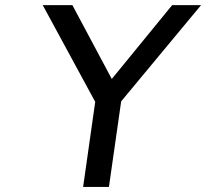

<svg xmlns="http://www.w3.org/2000/svg" viewBox="-20 -739 815 759"><path d="M410.6 0 459 -338.4 774.9 -718.8H660.6L421.9 -426.8L266.1 -718.8H148.9L356.4 -336.4L308.6 0Z"/></svg>

Font: Winston
Style: Italic
Weight: 400
Italic angle: -8.13011°
Designer: Vernon Adams, Kim Jin-seong, David Berlow, Cristiano Sobral
Foundry: The Winston Project Authors
Version: Version 3.004